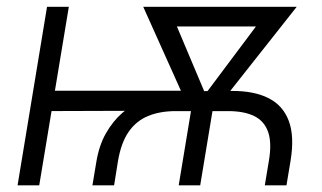

<svg xmlns="http://www.w3.org/2000/svg" viewBox="-20 -556 967 576"><path d="M257.3 0 268.6 -67.9Q276.9 -119.6 297.9 -156.2Q318.8 -192.9 347.2 -217.5Q375.5 -242.2 406.7 -256.3Q438 -270.5 467.3 -276.4Q496.6 -282.2 519 -282.2L674.3 -283.2Q741.7 -283.7 785.4 -261.7Q829.1 -239.7 846.4 -193.1Q863.8 -146.5 851.6 -73.2L839.4 0H774.4L786.6 -73.2Q795.9 -127.9 784.2 -160.6Q772.5 -193.4 742.2 -208Q711.9 -222.7 664.1 -222.7H507.3Q460 -222.7 424.3 -208Q388.7 -193.4 366 -160.6Q343.3 -127.9 334 -73.2L322.3 0ZM32.7 0 121.1 -535.6H186.5L97.7 0ZM107.4 -222.7 117.2 -283.7H540L530.3 -224.1ZM516.1 0 561.5 -274.4H626L580.6 0ZM549.3 -224.6 409.7 -535.6H485.8L610.4 -240.2L597.2 -224.6ZM578.6 -224.6 572.3 -242.2 792 -535.6H870.1L624.5 -224.6ZM457.5 -476.6 467.8 -535.6H822.3L812.5 -476.6Z"/></svg>

Font: Inter 20pt Light
Style: Italic
Weight: 300
Italic angle: -9.3988°
Version: Version 4.001;git-66647c0bb